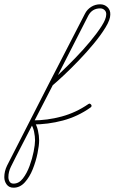

<svg xmlns="http://www.w3.org/2000/svg" viewBox="-137 -569 533 893"><path d="M98 -189Q115 -203 146 -232.5Q177 -262 213 -299Q249 -336 281.5 -375Q314 -414 335.5 -447.5Q357 -481 357 -501Q358 -514 349.5 -522Q341 -530 329 -530Q292 -530 274 -497Q190 -332 106 -168Q22 -4 -63 160Q-74 182 -86 206Q-98 230 -98 255Q-98 266 -92.5 275.5Q-87 285 -74 285Q-49 285 -30.5 261Q-12 237 0.5 203Q13 169 19.5 136Q26 103 26 84Q26 65 21.5 43.5Q17 22 6 6Q3 2 6 -3Q9 -9 14 -9Q83 -9 149.5 -27Q216 -45 274 -85Q281 -90 287 -82Q292 -75 284 -69Q225 -27 155.5 -8.5Q86 10 14 10Q9 10 14 1Q19 -9 22 -4Q34 14 39.5 38Q45 62 45 84Q45 107 37.5 144Q30 181 15.5 217.5Q1 254 -21.5 279Q-44 304 -74 304Q-95 304 -106 289Q-117 274 -117 255Q-117 228 -104.5 202Q-92 176 -79 152Q5 -13 89 -177Q173 -341 258 -505Q268 -525 287 -537Q306 -549 329 -549Q349 -549 363 -535.5Q377 -522 376 -501Q376 -478 354.5 -442.5Q333 -407 300 -367Q267 -327 230 -288.5Q193 -250 161 -220Q129 -190 110 -174Q103 -168 97 -176Q91 -183 98 -189Z"/></svg>

Font: FRB American Cursive Guidelines Extralight
Style: Italic
Weight: 200
Italic angle: -25°
Version: Version 2.0;Modular Font Editor K font №1